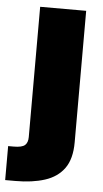

<svg xmlns="http://www.w3.org/2000/svg" viewBox="-89 -577 436 816"><g transform="rotate(5 129.5 -168.5)"><path d="M48.8 -542.5H245.1V18.6Q245.1 89.4 216.1 129.6Q187 169.9 133.8 187Q80.6 204.1 8.8 204.1H-35.2V59.1H-11.2Q23.4 59.1 36.1 48.1Q48.8 37.1 48.8 13.2Z"/></g></svg>

Font: Inter 16pt Black
Style: Regular
Weight: 900
Version: Version 4.001;git-66647c0bb